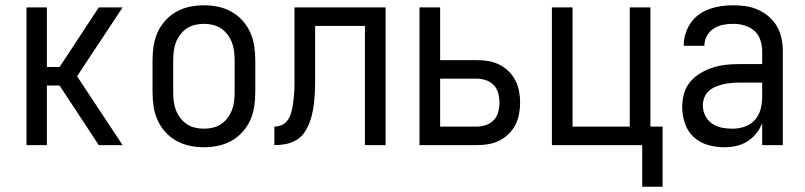

<svg xmlns="http://www.w3.org/2000/svg" viewBox="-20 -548 3040 725"><path d="M353 0 205 -225H157V0H80V-520H157V-295H205L353 -520H443L271 -260L443 0Z M750 8Q723 8 696.5 2.5Q670 -3 646.5 -16Q623 -29 604.5 -49.5Q586 -70 575 -94.5Q564 -119 560 -146Q556 -173 556 -200V-320Q556 -347 560 -374Q564 -401 575 -425.5Q586 -450 604.5 -470.5Q623 -491 646.5 -504Q670 -517 696.5 -522.5Q723 -528 750 -528Q777 -528 803.5 -522.5Q830 -517 853.5 -504Q877 -491 895.5 -470.5Q914 -450 925 -425.5Q936 -401 940 -374Q944 -347 944 -320V-200Q944 -173 940 -146Q936 -119 925 -94.5Q914 -70 895.5 -49.5Q877 -29 853.5 -16Q830 -3 803.5 2.5Q777 8 750 8ZM750 -62Q767 -62 784 -66Q801 -70 815 -79.5Q829 -89 839.5 -103Q850 -117 856 -133Q862 -149 864 -166Q866 -183 866 -200V-320Q866 -337 864 -354Q862 -371 856 -387Q850 -403 839.5 -417Q829 -431 815 -440.5Q801 -450 784 -454Q767 -458 750 -458Q733 -458 716 -454Q699 -450 685 -440.5Q671 -431 660.5 -417Q650 -403 644 -387Q638 -371 636 -354Q634 -337 634 -320V-200Q634 -183 636 -166Q638 -149 644 -133Q650 -117 660.5 -103Q671 -89 685 -79.5Q699 -70 716 -66Q733 -62 750 -62Z M1358 0V-450H1170V-257Q1170 -236 1169.5 -214.5Q1169 -193 1167 -171.5Q1165 -150 1161 -128.5Q1157 -107 1149.5 -87Q1142 -67 1130 -48.5Q1118 -30 1099 -19Q1080 -8 1059 -4Q1038 0 1016 0V-70Q1030 -70 1043 -75.5Q1056 -81 1064.5 -92Q1073 -103 1077.5 -116.5Q1082 -130 1084.5 -144Q1087 -158 1088.5 -172Q1090 -186 1091 -199.5Q1092 -213 1092 -227Q1092 -241 1092 -255V-520H1436V0Z M1564 0V-520H1642V-321H1780Q1802 -321 1823.5 -317.5Q1845 -314 1864.5 -304.5Q1884 -295 1900 -279.5Q1916 -264 1926 -244.5Q1936 -225 1940 -203.5Q1944 -182 1944 -161Q1944 -139 1940 -117.5Q1936 -96 1926 -76.5Q1916 -57 1900 -41.5Q1884 -26 1864.5 -16.5Q1845 -7 1823.5 -3.5Q1802 0 1780 0ZM1642 -70H1780Q1798 -70 1815.5 -76Q1833 -82 1845 -95Q1857 -108 1861.5 -125.5Q1866 -143 1866 -161Q1866 -178 1861.5 -195.5Q1857 -213 1845 -226Q1833 -239 1815.5 -245Q1798 -251 1780 -251H1642Z M2405 157V0H2064V-520H2142V-70H2358V-520H2436V-70H2482V157Z M2715 8Q2684 8 2653.5 -0.5Q2623 -9 2600 -30Q2577 -51 2566.5 -81.5Q2556 -112 2556 -143Q2556 -168 2562.5 -193Q2569 -218 2585 -237.5Q2601 -257 2623 -270.5Q2645 -284 2669 -292Q2693 -300 2718 -303Q2743 -306 2769 -306H2858V-355Q2858 -376 2851 -397Q2844 -418 2828 -432Q2812 -446 2791 -452Q2770 -458 2749 -458Q2730 -458 2711 -454.5Q2692 -451 2675.5 -440.5Q2659 -430 2649.5 -413Q2640 -396 2640 -377V-375H2562V-378Q2562 -401 2569 -422.5Q2576 -444 2589 -462.5Q2602 -481 2620.5 -494Q2639 -507 2660.5 -514.5Q2682 -522 2704 -525Q2726 -528 2749 -528Q2773 -528 2797 -524.5Q2821 -521 2843 -511Q2865 -501 2883.5 -485Q2902 -469 2914 -448Q2926 -427 2931 -403Q2936 -379 2936 -355V0H2858V-83Q2850 -62 2835.5 -44Q2821 -26 2802 -14Q2783 -2 2760.5 3Q2738 8 2715 8ZM2746 -62Q2769 -62 2791.5 -69.5Q2814 -77 2829.5 -94Q2845 -111 2851.5 -134Q2858 -157 2858 -180V-236H2769Q2754 -236 2739 -234.5Q2724 -233 2709.5 -229.5Q2695 -226 2681 -220Q2667 -214 2656 -204Q2645 -194 2639.5 -179.5Q2634 -165 2634 -150Q2634 -130 2643 -111.5Q2652 -93 2668.5 -81.5Q2685 -70 2705 -66Q2725 -62 2746 -62Z"/></svg>

Font: Iosevka MaddieWtf
Style: Regular
Weight: 400
Monospace: yes
Designer: Belleve Invis
Foundry: Belleve Invis
Version: Version 31.3.0; ttfautohint (v1.8.3)